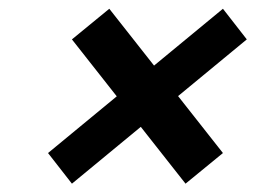

<svg xmlns="http://www.w3.org/2000/svg" viewBox="-20 -573 641 445"><path d="M233.3 -552.7 496.7 -218.3 410 -147.3 146.7 -481.7ZM552 -481.7 146.7 -147.3 91.3 -218.3 496.7 -552.7Z"/></svg>

Font: Epunda Slab Light
Style: Italic
Weight: 300
Italic angle: -12°
Designer: Simon Atzbach
Foundry: typofactur
Version: Version 1.102